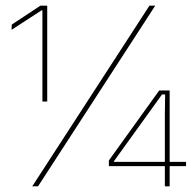

<svg xmlns="http://www.w3.org/2000/svg" viewBox="-20 -659 689 679"><path d="M147 -300H130V-622.5H127L21 -553.5L21.5 -572L123 -639H147ZM114.5 0H94L508.5 -639H529ZM580 0H563V-254L564 -325H553L383 -89V-78L375 -86.5H638V-71.5H365V-91.5L543 -339H580Z"/></svg>

Font: Anek Devanagari Medium Thin
Style: Regular
Weight: 250
Version: Version 1.003